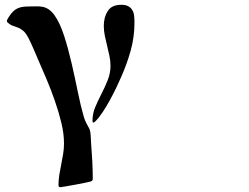

<svg xmlns="http://www.w3.org/2000/svg" viewBox="-20 -568 1040 801"><path d="M541 -474Q541 -414 525.5 -358Q510 -302 486 -248Q478 -229 465.5 -203Q453 -177 438.5 -150.5Q424 -124 408.5 -100.5Q393 -77 379 -63Q374 -58 370 -56.5Q366 -55 366 -66Q366 -94 377.5 -121.5Q389 -149 403.5 -177Q418 -205 429.5 -234Q441 -263 441 -293Q441 -314 436.5 -335Q432 -356 427 -376.5Q422 -397 417.5 -418Q413 -439 413 -460Q413 -496 429.5 -522Q446 -548 486 -548Q504 -548 515 -542Q526 -536 532 -526Q538 -516 539.5 -502.5Q541 -489 541 -474ZM9 -484Q25 -514 43.5 -527.5Q62 -541 97 -541Q115 -541 130 -541.5Q145 -542 158 -539.5Q171 -537 183 -529Q195 -521 207 -505Q230 -473 247.5 -418.5Q265 -364 279 -303Q293 -242 305 -183Q317 -124 329 -83Q333 -69 338 -58.5Q343 -48 350 -36L354 -28Q358 -17 358.5 0.5Q359 18 360 29Q363 67 365 104Q367 141 367 179Q367 186 359 189Q356 190 337.5 194Q319 198 296.5 202Q274 206 254.5 209.5Q235 213 232 213Q224 213 224 205Q224 183 227.5 161Q231 139 235.5 117.5Q240 96 243.5 74Q247 52 247 30Q247 -10 236 -55.5Q225 -101 209 -147Q193 -193 174.5 -237Q156 -281 140 -317Q130 -340 120.5 -362.5Q111 -385 100 -407Q88 -430 77.5 -439Q67 -448 56 -452.5Q45 -457 33.5 -460.5Q22 -464 9 -477Z"/></svg>

Font: SoukouMincho
Style: Regular
Weight: 400
Designer: Dr. Ken Lunde (project architect, glyph set definition & overall production); Masataka HATTORI  (production & ideograph 
Foundry: Adobe Systems Incorporated
Version: Version 1.00